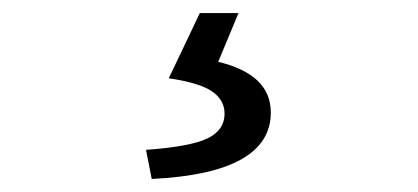

<svg xmlns="http://www.w3.org/2000/svg" viewBox="-20 -23 645 296"><path d="M213.9 252.9 205.1 208Q273.4 203.1 299.8 190.4Q326.2 177.7 326.2 152.3Q326.2 130.9 306.6 117.7Q287.1 104.5 240.2 97.7L288.1 -2.9H347.7L316.4 72.3Q397.5 91.8 397.5 150.4Q397.5 244.1 213.9 252.9Z"/></svg>

Font: irohakakuC Regular
Style: Regular
Weight: 400
Designer: [Source Han Sans]
Ryoko NISHIZUKA Ë•øÂ°öÊ∂ºÂ≠ê (kana & ideographs); Paul D. Hunt (Latin, Greek & Cyrillic); Wenlong ZHAN
Version: Version 1.001.20160904